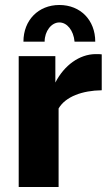

<svg xmlns="http://www.w3.org/2000/svg" viewBox="-20 -750 440 770"><path d="M159 -583C159 -625 186 -660 218 -660C249 -660 275 -628 279 -583H362C362 -669 303 -730 218 -730C134 -730 74 -669 74 -583ZM388 -388V-532C382 -533 376 -533 362 -533C299 -532 238 -489 202 -419V-525H55V0H215V-315C243 -363 311 -387 388 -388Z"/></svg>

Font: FIGSv2-sans-serif ExtraBold
Style: Regular
Weight: 800
Designer: Matt McInerney, Pablo Impallari, Rodrigo Fuenzalida,Mirko Velimirovic
Foundry: Matt McInerney, Pablo Impallari, Rodrigo Fuenzalida
Version: Version 4.021;hotconv 1.0.109;makeotfexe 2.5.65596